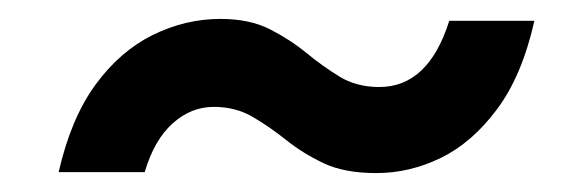

<svg xmlns="http://www.w3.org/2000/svg" viewBox="-20 -422 594 203"><path d="M545 -400Q532 -342 505.5 -306.5Q479 -271 446 -255Q413 -239 378 -239Q344 -239 322 -249.5Q300 -260 282.5 -274Q265 -288 247 -298.5Q229 -309 206 -309Q182 -309 162.5 -291.5Q143 -274 133 -240H42Q55 -297 81 -332.5Q107 -368 141.5 -385Q176 -402 213 -402Q244 -402 265.5 -391Q287 -380 304 -366Q321 -352 339 -341Q357 -330 381 -330Q433 -330 455 -400Z"/></svg>

Font: Kantumruy Pro Medium
Style: Italic
Weight: 500
Italic angle: -13°
Designer: Sovichet Tep
Foundry: Sovichet Tep
Version: Version 1.002